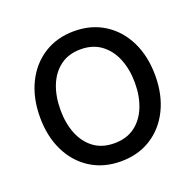

<svg xmlns="http://www.w3.org/2000/svg" viewBox="-102 -646 776 763"><g transform="rotate(-20 285.5 -264.0)"><path d="M285.6 11.7Q212.9 11.7 158 -22.9Q103 -57.6 72.5 -119.6Q42 -181.6 42 -262.7Q42 -344.2 72.5 -406.5Q103 -468.8 158 -503.7Q212.9 -538.6 285.6 -538.6Q358.4 -538.6 413.3 -503.7Q468.3 -468.8 498.8 -406.5Q529.3 -344.2 529.3 -262.7Q529.3 -181.6 498.8 -119.6Q468.3 -57.6 413.3 -22.9Q358.4 11.7 285.6 11.7ZM285.6 -64.9Q336.9 -64.9 372.1 -90.8Q407.2 -116.7 425.3 -161.6Q443.4 -206.5 443.4 -262.7Q443.4 -319.3 425.3 -364.3Q407.2 -409.2 372.1 -435.5Q336.9 -461.9 285.6 -461.9Q234.4 -461.9 199.2 -435.8Q164.1 -409.7 146.2 -364.7Q128.4 -319.8 128.4 -262.7Q128.4 -206.1 146.2 -161.4Q164.1 -116.7 199 -90.8Q233.9 -64.9 285.6 -64.9Z"/></g></svg>

Font: Inter 24pt
Style: Regular
Weight: 400
Designer: Rasmus Andersson
Foundry: rsms
Version: Version 4.001;git-66647c0bb